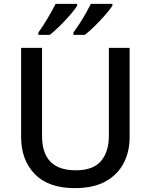

<svg xmlns="http://www.w3.org/2000/svg" viewBox="-20 -961 778 991"><path d="M649 -252Q649 -178 618 -118.5Q587 -59 524.5 -24.5Q462 10 366 10Q230 10 159.5 -62.5Q89 -135 89 -254V-714H197V-259Q197 -82 371 -82Q461 -82 501.5 -130Q542 -178 542 -260V-714H649ZM560 -931Q549 -914 524 -885Q499 -856 470 -827.5Q441 -799 418 -781H359V-793Q373 -812 390 -838Q407 -864 422.5 -891.5Q438 -919 449 -941H560ZM378 -931Q368 -914 343 -885Q318 -856 289 -827.5Q260 -799 237 -781H178V-793Q199 -822 224.5 -864.5Q250 -907 267 -941H378Z"/></svg>

Font: Noto Sans Sinhala Medium
Style: Regular
Weight: 500
Designer: Jelle Bosma - Monotype Design Team
Foundry: Monotype Imaging Inc.
Version: Version 2.006; ttfautohint (v1.8.4.7-5d5b)